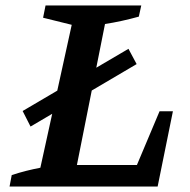

<svg xmlns="http://www.w3.org/2000/svg" viewBox="-20 -684 698 704"><path d="M565 -276H614L558 0H15L23 -42Q50 -51 76 -57.5Q102 -64 128 -69L243 -593L138 -619L147 -664H498L489 -623Q424 -605 365 -596L262 -79H482ZM92 -220 63 -277 451 -505 481 -449Z"/></svg>

Font: Piazzolla Thin
Style: Bold Italic
Weight: 700
Italic angle: -11.3°
Version: Version 2.005